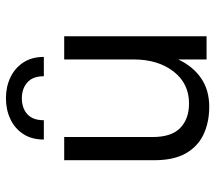

<svg xmlns="http://www.w3.org/2000/svg" viewBox="-59 -656 724 646"><g transform="rotate(-90 303.0 -333.0)"><path d="M267 9Q215 9 174.2 -10Q133.5 -29 110.2 -69.5Q87 -110 87 -175V-479H165V-181Q165 -118 195.5 -88.5Q226 -59 278 -59Q345 -59 385.5 -111.2Q426 -163.5 426 -246V-479H504V0H426V-95.5Q403 -46 363 -18.5Q323 9 267 9ZM434.5 -547.5H369.5Q369.5 -585 348.5 -603.2Q327.5 -621.5 295.5 -621.5Q262.5 -621.5 242 -603.2Q221.5 -585 221.5 -547.5H156.5Q156.5 -588.5 175.2 -617Q194 -645.5 225.5 -660.2Q257 -675 295.5 -675Q334 -675 365.5 -660Q397 -645 415.8 -616.5Q434.5 -588 434.5 -547.5Z"/></g></svg>

Font: Betina Sans
Style: Regular
Weight: 400
Designer: Jonathan Pinhorn (font) & Cristiano Sobral (main changes)
Version: Version 2.001;April 28, 2021;FontCreator 13.0.0.2655 32-bit;